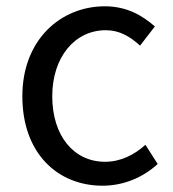

<svg xmlns="http://www.w3.org/2000/svg" viewBox="-20 -577 549 610"><path d="M306 13C371 13 433 -12 481 -56L442 -117C408 -86 364 -63 314 -63C214 -63 146 -146 146 -271C146 -396 218 -481 316 -481C360 -481 393 -461 425 -432L472 -493C433 -527 384 -557 313 -557C174 -557 51 -452 51 -271C51 -91 162 13 306 13Z"/></svg>

Font: Noto Sans T Chinese Regular
Style: Regular
Weight: 400
Designer: Ryoko NISHIZUKA (kana & ideographs); Paul D. Hunt (Latin, Greek & Cyrillic); Wenlong ZHANG (bopomofo); Sandoll Communica
Foundry: Adobe Systems Incorporated
Version: Version 1.000;PS 1;hotconv 1.0.78;makeotf.lib2.5.61930